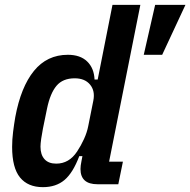

<svg xmlns="http://www.w3.org/2000/svg" viewBox="-20 -760 785 792"><path d="M382 0Q312 0 312 -63Q312 -76 316 -95L320 -116H307Q281 -47 246 -17.5Q211 12 157 12Q95 12 62.5 -28Q30 -68 30 -154Q30 -184 34 -216Q38 -248 43 -277Q66 -401 120 -467.5Q174 -534 260 -534Q311 -534 339.5 -506.5Q368 -479 370 -432H383L444 -740H559L430 -93H487L468 0ZM212 -85Q265 -85 298 -135Q314 -159 326.5 -186.5Q339 -214 344 -240L365 -345Q373 -385 351.5 -411Q330 -437 288 -437Q239 -437 213 -406Q187 -375 174 -312L157 -229Q153 -209 150 -188Q147 -167 147 -155Q147 -122 163.5 -103.5Q180 -85 212 -85ZM649 -534H573L620 -740H745Z"/></svg>

Font: IBM Plex Sans Cond SmBld
Style: Italic
Weight: 600
Width: 3
Italic angle: -11°
Designer: Mike Abbink, Paul van der Laan, Pieter van Rosmalen
Foundry: Bold Monday
Version: Version 1.3